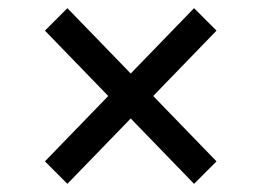

<svg xmlns="http://www.w3.org/2000/svg" viewBox="-20 -539 640 470"><path d="M300 -249 145 -89 90 -144 245 -304 90 -464 145 -519 300 -359 455 -519 510 -464 355 -304 510 -144 455 -89Z"/></svg>

Font: IBM Plex Sans Hebrew Text
Style: Regular
Weight: 450
Designer: Mike Abbink, Paul van der Laan, Pieter van Rosmalen, Yanek Iontef
Foundry: Bold Monday
Version: Version 1.2